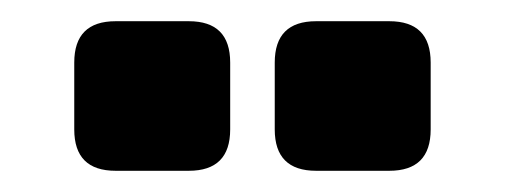

<svg xmlns="http://www.w3.org/2000/svg" viewBox="-20 -740 476 181"><path d="M89 -720H158Q197 -720 197 -681V-618Q197 -579 158 -579H89Q50 -579 50 -618V-681Q50 -720 89 -720ZM278 -720H347Q386 -720 386 -681V-618Q386 -579 347 -579H278Q239 -579 239 -618V-681Q239 -720 278 -720Z"/></svg>

Font: Exo 2.0 Black
Style: Regular
Weight: 900
Designer: Natanael Gama
Version: Version 1.001;PS 001.001;hotconv 1.0.70;makeotf.lib2.5.58329